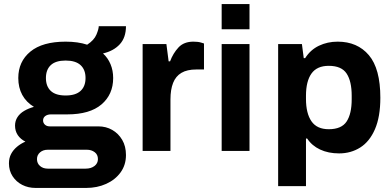

<svg xmlns="http://www.w3.org/2000/svg" viewBox="-20 -743 1929 945"><path d="M155 182Q119 182 89.5 167Q60 152 42 124.5Q24 97 24 61Q24 35 34.5 15Q45 -5 63.5 -20.5Q82 -36 105 -46Q81 -58 67.5 -78Q54 -98 54 -125Q54 -148 66 -166.5Q78 -185 99.5 -197.5Q121 -210 147 -217Q109 -240 89.5 -276Q70 -312 70 -359Q70 -440 129.5 -489Q189 -538 303 -538Q364 -538 409 -523Q443 -545 454.5 -572.5Q466 -600 466 -614H600Q600 -558 569.5 -525Q539 -492 487 -480Q511 -458 524 -427Q537 -396 537 -359Q537 -278 479.5 -229Q422 -180 311 -180H231Q214 -180 203 -172Q192 -164 192 -150Q192 -138 201 -129.5Q210 -121 225 -121H464Q502 -121 532.5 -103.5Q563 -86 581.5 -54.5Q600 -23 600 20Q600 69 573.5 105.5Q547 142 502.5 162Q458 182 404 182ZM215 87H402Q428 87 445 74Q462 61 462 40Q462 18 446 6Q430 -6 408 -6H215Q192 -6 177 7Q162 20 162 40Q162 61 177 74Q192 87 215 87ZM303 -273Q352 -273 376.5 -295.5Q401 -318 401 -359Q401 -400 376.5 -422.5Q352 -445 303 -445Q254 -445 230 -422.5Q206 -400 206 -359Q206 -318 230 -295.5Q254 -273 303 -273Z M682 0V-526H799L810 -441H817Q832 -481 858.5 -509.5Q885 -538 932 -538Q955 -538 969.5 -533.5Q984 -529 984 -529V-401H946Q901 -401 873 -384.5Q845 -368 832 -335Q819 -302 819 -254V0Z M1071 0V-526H1208V0ZM1071 -599V-723H1208V-599Z M1349 173V-526H1466L1475 -457H1482Q1508 -498 1550 -518Q1592 -538 1642 -538Q1739 -538 1795.5 -471.5Q1852 -405 1852 -262Q1852 -168 1825.5 -107Q1799 -46 1753 -17Q1707 12 1649 12Q1596 12 1555.5 -7Q1515 -26 1492 -61H1486V173ZM1598 -107Q1661 -107 1686 -145Q1711 -183 1711 -254V-272Q1711 -343 1686 -381Q1661 -419 1598 -419Q1540 -419 1513 -381Q1486 -343 1486 -272V-256Q1486 -185 1513 -146Q1540 -107 1598 -107Z"/></svg>

Font: Archivo VF Beta
Style: Regular
Weight: 400
Designer: Hector Gatti
Foundry: Omnibus-Type
Version: Version 1.002